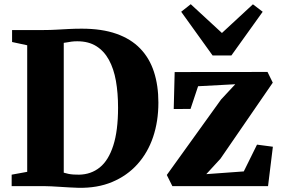

<svg xmlns="http://www.w3.org/2000/svg" viewBox="-20 -886 1338 914"><path d="M352 8Q333 7.5 311 6.2Q289 5 266.5 3.5Q244 2 224 1Q204 0 189.5 0H35.5V-54.5L109.5 -68V-670.5L37.5 -686V-743H187.5Q220 -743 249.8 -744.8Q279.5 -746.5 308.8 -748Q338 -749.5 369 -749.5Q465 -749.5 534 -725.2Q603 -701 647.2 -655.2Q691.5 -609.5 712.8 -544.2Q734 -479 734 -397.5Q734 -308.5 708.8 -233.8Q683.5 -159 634.2 -104.2Q585 -49.5 514.2 -19.8Q443.5 10 352 8ZM356.5 -54.5Q413.5 -55.5 455 -89Q496.5 -122.5 519.2 -193Q542 -263.5 542 -373.5Q542 -443.5 531.8 -501.2Q521.5 -559 498.5 -601Q475.5 -643 438.5 -666.2Q401.5 -689.5 348 -689.5Q332.5 -689.5 320 -687.8Q307.5 -686 298.2 -684.2Q289 -682.5 283.5 -682V-64Q294.5 -60.5 306.2 -58.2Q318 -56 330.5 -55.2Q343 -54.5 356.5 -54.5ZM1100 -485 923 -475.5 887 -367.5 807 -367 811.5 -543 1253.5 -543.5 1278.5 -492.5 1029.5 -130.5 962 -57 1140.5 -70 1203.5 -197.5 1279 -187.5 1256 0H800.5L774 -53L1032.5 -412.5ZM992 -622 842.5 -830 888 -866 1036.5 -729 1184 -865.5 1230.5 -830 1081.5 -622Z"/></svg>

Font: Merriweather 48pt Black
Style: Regular
Weight: 900
Version: Version 2.100